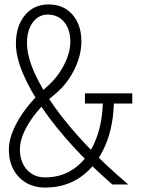

<svg xmlns="http://www.w3.org/2000/svg" viewBox="-20 -834 640 868"><path d="M184 14Q111 14 65.5 -33.5Q20 -81 20 -159Q20 -200 41 -248.5Q62 -297 100.5 -347Q139 -397 190 -440Q239 -482 268.5 -538.5Q298 -595 298 -646Q298 -701 270 -734.5Q242 -768 196 -768Q154 -768 128 -732.5Q102 -697 102 -639Q102 -582 134.5 -508Q167 -434 227.5 -349.5Q288 -265 372.5 -176Q457 -87 560 0H488Q390 -85 309.5 -173Q229 -261 171.5 -345Q114 -429 83 -503.5Q52 -578 52 -636Q52 -716 92.5 -765Q133 -814 200 -814Q267 -814 307.5 -768Q348 -722 348 -646Q348 -604 333 -560Q318 -516 291 -476.5Q264 -437 227 -407Q180 -369 144.5 -325Q109 -281 89.5 -238.5Q70 -196 70 -160Q70 -102 101.5 -67Q133 -32 184 -32Q263 -32 321.5 -76.5Q380 -121 412.5 -201Q445 -281 445 -387H495Q495 -267 456 -176.5Q417 -86 347.5 -36Q278 14 184 14ZM364 -366V-412H578V-366Z"/></svg>

Font: Victor Mono Thin Thin
Style: Regular
Weight: 250
Monospace: yes
Version: Version 1.561;gftools[0.9.30]